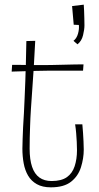

<svg xmlns="http://www.w3.org/2000/svg" viewBox="-20 -792 426 823"><path d="M198 11Q162 11 138 -2.5Q114 -16 100.5 -39Q87 -62 81.5 -92Q76 -122 76 -155Q76 -173 77 -196Q78 -219 79 -247Q81 -275 82.5 -306Q84 -337 85.5 -371Q87 -405 88.5 -444Q90 -483 91 -525.5Q92 -568 93 -616L131 -617Q128 -552 124.5 -499Q121 -446 118 -403.5Q115 -361 112.5 -323.5Q110 -286 109 -251Q108 -226 107.5 -202Q107 -178 107 -155Q107 -108 117.5 -77Q128 -46 149 -31Q170 -16 201 -16Q243 -16 266.5 -32.5Q290 -49 300 -79.5Q310 -110 310 -148Q310 -166 309 -184Q308 -202 306.5 -221Q305 -240 302 -259H333Q335 -240 336 -221.5Q337 -203 338 -185.5Q339 -168 339 -151Q339 -113 327 -75Q315 -37 284.5 -13Q254 11 198 11ZM30 -485 32 -514Q32 -514 39 -514Q46 -514 59 -514Q72 -514 89 -513.5Q106 -513 127 -513Q148 -513 170 -513Q185 -513 206 -513.5Q227 -514 250 -514.5Q273 -515 293 -515.5Q313 -516 325.5 -516Q338 -516 338 -516L336 -489Q336 -489 325 -489Q314 -489 297 -489Q280 -489 259.5 -489Q239 -489 219 -489Q199 -489 184 -489Q155 -489 127.5 -488Q100 -487 78 -486.5Q56 -486 43 -485.5Q30 -485 30 -485ZM312 -602 295 -617Q309 -628 314.5 -648Q320 -668 318 -685L296 -686L289 -766L339 -772Q340 -761 340.5 -745.5Q341 -730 341.5 -713.5Q342 -697 342 -683Q342 -666 336 -641Q330 -616 312 -602Z"/></svg>

Font: Truculenta Thin
Style: Regular
Weight: 250
Version: Version 1.002